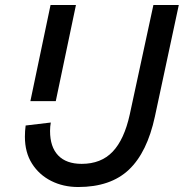

<svg xmlns="http://www.w3.org/2000/svg" viewBox="-20 -735 738 771"><path d="M102 -329 183 -715H285L204 -329ZM83 -231 184 -243Q181 -227 181 -209Q181 -145 213.5 -111Q246 -77 308 -77Q386 -77 432.5 -126Q479 -175 501 -275L596 -715H698L602 -267Q571 -123 497.5 -53.5Q424 16 294 16Q234 16 185.5 -8.5Q137 -33 108.5 -78Q80 -123 80 -186Q80 -209 83 -231Z"/></svg>

Font: Wix Madefor Text Medium
Style: Italic
Weight: 500
Italic angle: -12°
Designer: Dalton Maag Ltd
Foundry: Dalton Maag Ltd
Version: Version 3.100